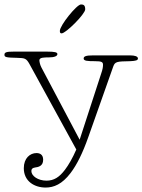

<svg xmlns="http://www.w3.org/2000/svg" viewBox="-38 -660 640 863"><path d="M103 109C103 100 107 95 119 93C134 91 156 87 156 58C156 33 139 28 126 28C97 28 69 51 69 96C69 155 117 183 167 183C204 183 241 168 279 118C308 80 334 27 359 -44L471 -361C479 -383 487 -384 547 -385C572 -386 582 -389 582 -397C582 -407 567 -411 547 -411H379C349 -411 338 -407 338 -397C338 -386 356 -385 388 -385C420 -385 425 -381 425 -368C425 -359 423 -347 417 -330L320 -32L148 -357C141 -370 139 -385 139 -389C139 -402 161 -402 181 -402C207 -402 220 -408 220 -417C220 -425 208 -428 174 -428H23C-9 -428 -18 -425 -18 -414C-18 -403 -11 -401 40 -400C73 -399 80 -398 94 -373L305 12C288 51 270 82 254 103C229 136 205 152 171 152C133 152 103 131 103 109ZM345 -618C345 -637 337 -640 326 -640C307 -640 231 -546 231 -521C231 -512 234 -510 239 -510C258 -510 345 -597 345 -618Z"/></svg>

Font: Life Savers
Style: Regular
Weight: 400
Designer: Pablo Impallari, Rodrigo Fuenzalida, Brenda Gallo
Foundry: Pablo Impallari, Rodrigo Fuenzalida, Brenda Gallo
Version: Version 3.000